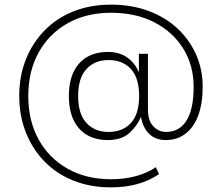

<svg xmlns="http://www.w3.org/2000/svg" viewBox="-20 -698 957 828"><path d="M459 110Q370 110 297 81Q224 52 172 -1.5Q120 -55 91.5 -127Q63 -199 63 -284Q63 -370 91.5 -441.5Q120 -513 172 -566.5Q224 -620 297 -649Q370 -678 459 -678Q547 -678 620 -651Q693 -624 745 -575.5Q797 -527 825.5 -463Q854 -399 854 -324Q854 -252 835 -200.5Q816 -149 780 -121.5Q744 -94 695 -94Q651 -94 623.5 -120.5Q596 -147 588 -194Q571 -154 537.5 -124Q504 -94 445 -94Q366 -94 321.5 -143.5Q277 -193 277 -284Q277 -375 321.5 -424.5Q366 -474 445 -474Q496 -474 529.5 -449.5Q563 -425 579 -386V-466H618V-225Q618 -178 641 -153.5Q664 -129 696 -129Q753 -129 784 -177.5Q815 -226 815 -324Q815 -416 770.5 -488Q726 -560 646 -601.5Q566 -643 459 -643Q352 -643 271.5 -597.5Q191 -552 146.5 -471.5Q102 -391 102 -284Q102 -177 146.5 -96.5Q191 -16 271.5 29.5Q352 75 459 75Q515 75 564.5 62Q614 49 652 23L666 53Q623 82 571 96Q519 110 459 110ZM448 -129Q509 -129 544.5 -167.5Q580 -206 580 -284Q580 -362 544.5 -400.5Q509 -439 448 -439Q389 -439 353 -400.5Q317 -362 317 -284Q317 -206 353 -167.5Q389 -129 448 -129Z"/></svg>

Font: Gantari ExtraLight
Style: Regular
Weight: 250
Designer: Anugrah Pasau
Foundry: Lafontype
Version: Version 1.000